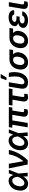

<svg xmlns="http://www.w3.org/2000/svg" viewBox="2344 -3166 833 5561"><g transform="rotate(-90 2760.5 -385.5)"><path d="M216.3 11.7Q146.5 10.7 98.9 -26.6Q51.3 -64 31.7 -129.4Q12.2 -194.8 26.4 -279.8Q39.6 -360.8 79.6 -422.1Q119.6 -483.4 177.2 -518.1Q234.9 -552.7 300.8 -552.7Q348.6 -552.7 382.8 -534.9Q417 -517.1 438.7 -486.1Q460.4 -455.1 469.2 -414.1L511.7 -417.5L515.6 -270.5L538.1 0H432.6L420.4 -282.2Q419.4 -307.1 414.3 -335.7Q409.2 -364.3 397.7 -389.6Q386.2 -415 365.5 -431.2Q344.7 -447.3 312 -447.3Q272.5 -447.3 238.8 -423.8Q205.1 -400.4 181.9 -359.4Q158.7 -318.4 149.4 -265.6Q141.6 -216.8 149.7 -178.2Q157.7 -139.6 179.9 -117.7Q202.1 -95.7 236.3 -95.7Q269.5 -95.7 298.3 -113.5Q327.1 -131.3 350.3 -159.4Q373.5 -187.5 390.4 -218.5Q407.2 -249.5 417 -275.4L519.5 -545.9H624.5L517.6 -271.5L464.8 -128.9L426.3 -124.5Q403.3 -84.5 372.8 -53.5Q342.3 -22.5 303.2 -5.4Q264.2 11.7 216.3 11.7Z M776.9 0 663.1 -545.9H798.3L870.6 -128.9H876.5Q922.9 -188.5 954.8 -239.5Q986.8 -290.5 1008.5 -338.6Q1030.3 -386.7 1045.2 -437Q1060.1 -487.3 1072.3 -545.9H1198.2Q1172.9 -404.3 1097.2 -264.2Q1021.5 -124 900.9 0Z M1385.3 11.7Q1315.4 10.7 1267.8 -26.6Q1220.2 -64 1200.7 -129.4Q1181.2 -194.8 1195.3 -279.8Q1208.5 -360.8 1248.5 -422.1Q1288.6 -483.4 1346.2 -518.1Q1403.8 -552.7 1469.7 -552.7Q1517.6 -552.7 1551.8 -534.9Q1585.9 -517.1 1607.7 -486.1Q1629.4 -455.1 1638.2 -414.1L1680.7 -417.5L1684.6 -270.5L1707 0H1601.6L1589.4 -282.2Q1588.4 -307.1 1583.3 -335.7Q1578.1 -364.3 1566.7 -389.6Q1555.2 -415 1534.4 -431.2Q1513.7 -447.3 1481 -447.3Q1441.4 -447.3 1407.7 -423.8Q1374 -400.4 1350.8 -359.4Q1327.6 -318.4 1318.4 -265.6Q1310.5 -216.8 1318.6 -178.2Q1326.7 -139.6 1348.9 -117.7Q1371.1 -95.7 1405.3 -95.7Q1438.5 -95.7 1467.3 -113.5Q1496.1 -131.3 1519.3 -159.4Q1542.5 -187.5 1559.3 -218.5Q1576.2 -249.5 1585.9 -275.4L1688.5 -545.9H1793.5L1686.5 -271.5L1633.8 -128.9L1595.2 -124.5Q1572.3 -84.5 1541.7 -53.5Q1511.2 -22.5 1472.2 -5.4Q1433.1 11.7 1385.3 11.7Z M2442.4 -545.9 2425.8 -445.3H1842.3L1858.9 -545.9ZM2070.3 -545.9 1979.5 0H1853.5L1944.3 -545.9ZM2231.9 -545.9H2357.4L2293.5 -158.7Q2287.6 -124.5 2302 -113.5Q2316.4 -102.5 2343.3 -102.5Q2355 -102.5 2366.5 -104Q2377.9 -105.5 2386.2 -106.4L2369.6 -6.3Q2352.5 -1.5 2330.8 2.7Q2309.1 6.8 2283.2 6.3Q2218.8 6.8 2185.8 -28.6Q2152.8 -64 2166 -147Z M2979 -545.9 2961.4 -440.9H2483.9L2501.5 -545.9ZM2671.4 -545.9H2796.9L2732.4 -154.3Q2728.5 -129.9 2732.9 -117.7Q2737.3 -105.5 2748 -101.3Q2758.8 -97.2 2772 -96.7Q2787.1 -97.2 2798.3 -100.3Q2809.6 -103.5 2820.8 -106.9L2822.3 -9.8Q2797.4 2.4 2775.1 6.1Q2752.9 9.8 2725.6 9.8Q2655.3 9.8 2623.8 -30.5Q2592.3 -70.8 2606.4 -156.7Z M3033.2 -545.9H3158.7L3102.5 -204.6Q3095.7 -163.1 3103 -139.2Q3110.4 -115.2 3126.7 -105Q3143.1 -94.7 3163.6 -94.7Q3202.1 -94.7 3235.1 -120.4Q3268.1 -146 3290.5 -187.7Q3313 -229.5 3320.3 -277.3Q3326.7 -319.8 3326.9 -366.2Q3327.1 -412.6 3322.8 -459Q3318.4 -505.4 3309.6 -545.9H3432.6Q3442.9 -516.1 3448.2 -472.4Q3453.6 -428.7 3453.1 -378.2Q3452.6 -327.6 3444.3 -277.3Q3431.6 -198.7 3395.3 -133.5Q3358.9 -68.4 3298.6 -29.3Q3238.3 9.8 3151.4 9.8Q3056.6 9.8 3007.6 -42Q2958.5 -93.8 2977.1 -206.1ZM3217.8 -613.8 3278.8 -781.7H3398.9L3296.4 -613.8Z M3530.3 -258.8 3533.2 -269.5Q3545.4 -343.3 3584.2 -401.6Q3623 -460 3684.6 -494.1Q3746.1 -528.3 3825.7 -528.3Q3837.4 -523.4 3846.7 -509.5Q3856 -495.6 3870.1 -480.5Q3884.3 -465.3 3911.1 -456.1Q3948.7 -441.4 3977.5 -411.1Q4006.3 -380.9 4019.8 -339.4Q4033.2 -297.9 4024.9 -249L4022.9 -238.3Q4012.2 -170.9 3974.1 -114.3Q3936 -57.6 3876 -23.9Q3815.9 9.8 3737.8 9.8Q3657.7 9.8 3607.4 -25.6Q3557.1 -61 3537.6 -121.8Q3518.1 -182.6 3530.3 -258.8ZM3665.5 -269.5 3662.6 -258.8Q3655.8 -214.4 3661.1 -177.2Q3666.5 -140.1 3689.2 -117.9Q3711.9 -95.7 3755.4 -95.7Q3795.9 -95.7 3824 -117.9Q3852.1 -140.1 3869.1 -177.2Q3886.2 -214.4 3893.1 -258.8L3896 -269.5Q3902.8 -311 3897.5 -345.9Q3892.1 -380.9 3871.1 -401.9Q3850.1 -422.9 3808.6 -422.9Q3766.6 -422.9 3737.1 -401.9Q3707.5 -380.9 3689.9 -345.9Q3672.4 -311 3665.5 -269.5ZM4110.8 -528.3 4093.8 -422.9H3808.6L3825.7 -528.3Z M4150.4 -258.8 4153.3 -269.5Q4165.5 -343.3 4204.3 -401.6Q4243.2 -460 4304.7 -494.1Q4366.2 -528.3 4445.8 -528.3Q4457.5 -523.4 4466.8 -509.5Q4476.1 -495.6 4490.2 -480.5Q4504.4 -465.3 4531.2 -456.1Q4568.8 -441.4 4597.7 -411.1Q4626.5 -380.9 4639.9 -339.4Q4653.3 -297.9 4645 -249L4643.1 -238.3Q4632.3 -170.9 4594.2 -114.3Q4556.2 -57.6 4496.1 -23.9Q4436 9.8 4357.9 9.8Q4277.8 9.8 4227.5 -25.6Q4177.2 -61 4157.7 -121.8Q4138.2 -182.6 4150.4 -258.8ZM4285.6 -269.5 4282.7 -258.8Q4275.9 -214.4 4281.2 -177.2Q4286.6 -140.1 4309.3 -117.9Q4332 -95.7 4375.5 -95.7Q4416 -95.7 4444.1 -117.9Q4472.2 -140.1 4489.3 -177.2Q4506.3 -214.4 4513.2 -258.8L4516.1 -269.5Q4522.9 -311 4517.6 -345.9Q4512.2 -380.9 4491.2 -401.9Q4470.2 -422.9 4428.7 -422.9Q4386.7 -422.9 4357.2 -401.9Q4327.6 -380.9 4310.1 -345.9Q4292.5 -311 4285.6 -269.5ZM4731 -528.3 4713.9 -422.9H4428.7L4445.8 -528.3Z M4968.3 -285.2H5065.9L5058.1 -233.4H4984.9Q4954.6 -233.4 4928.2 -224.6Q4901.9 -215.8 4884 -199.5Q4866.2 -183.1 4861.8 -159.7Q4857.4 -129.9 4884 -109.6Q4910.6 -89.4 4964.4 -89.4Q5017.6 -89.4 5047.9 -106.7Q5078.1 -124 5090.3 -158.2H5214.8Q5205.1 -117.7 5180.7 -86.4Q5156.2 -55.2 5120.8 -33.7Q5085.4 -12.2 5042 -1.2Q4998.5 9.8 4950.7 9.8Q4882.3 9.8 4830.6 -9.8Q4778.8 -29.3 4752.7 -64.9Q4726.6 -100.6 4734.4 -148.4Q4740.2 -183.6 4765.9 -214.8Q4791.5 -246.1 4841.1 -265.6Q4890.6 -285.2 4968.3 -285.2ZM5062.5 -263.7H4965.3Q4909.7 -263.7 4872.8 -274.9Q4835.9 -286.1 4815.2 -304.9Q4794.4 -323.7 4787.6 -346.9Q4780.8 -370.1 4784.7 -394Q4793.5 -444.8 4828.9 -480Q4864.3 -515.1 4919.9 -533.9Q4975.6 -552.7 5043.9 -552.7Q5107.4 -552.7 5154.1 -533.7Q5200.7 -514.6 5225.1 -478.5Q5249.5 -442.4 5244.6 -391.6H5118.2Q5118.7 -421.9 5093 -437.7Q5067.4 -453.6 5022.5 -454.1Q4973.6 -453.6 4943.4 -434.3Q4913.1 -415 4908.7 -386.2Q4904.3 -358.9 4927.5 -342Q4950.7 -325.2 4999.5 -325.2H5072.8Z M5353 -545.9H5479L5413.6 -158.7Q5408.2 -124.5 5422.6 -113.5Q5437 -102.5 5463.4 -102.5Q5476.1 -102.5 5487.3 -104Q5498.5 -105.5 5506.8 -106.4L5490.7 -6.3Q5473.1 -1 5451.2 2.9Q5429.2 6.8 5403.8 6.3Q5339.4 6.8 5306.6 -28.6Q5273.9 -64 5286.6 -147Z"/></g></svg>

Font: Inter Tight SemiBold
Style: Italic
Weight: 600
Italic angle: -9.39999°
Designer: Rasmus Andersson
Foundry: rsms
Version: Version 3.004